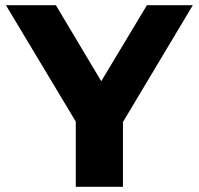

<svg xmlns="http://www.w3.org/2000/svg" viewBox="-20 -720 766 740"><path d="M272.1 -291.4 313.7 -182 2.8 -700H195.3L425.4 -314.6H314.7L546.3 -700H723.2L413.4 -182L453.9 -291.4V0H272.1Z"/></svg>

Font: iiserrat Thin
Style: Regular
Weight: 100
Designer: Akira Ohta
Foundry: Akira Ohta
Version: Version 1.200;Glyphs 3.3.1 (3343)